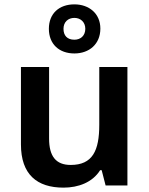

<svg xmlns="http://www.w3.org/2000/svg" viewBox="-20 -850 684 880"><path d="M321 -605C389 -605 440 -648 440 -719C440 -788 388 -830 321 -830C251 -830 204 -788 204 -718C204 -648 251 -605 321 -605ZM321 -668C288 -668 271 -687 271 -718C271 -749 292 -768 321 -768C349 -768 371 -749 371 -718C371 -687 350 -668 321 -668ZM564 -543H435V-278C435 -159 404 -94 304 -94C236 -94 205 -134 205 -215V-543H76V-188C76 -50 150 10 271 10C339 10 404 -14 439 -70H446L464 0H564Z"/></svg>

Font: Noto Kufi Arabic SemiBold
Style: Regular
Weight: 600
Designer: Monotype Design Team, David Williams, Khaled Hosny
Foundry: Google LLC
Version: Version 2.109